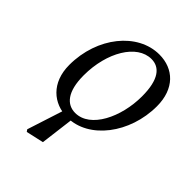

<svg xmlns="http://www.w3.org/2000/svg" viewBox="-197 -586 875 875"><g transform="rotate(45 240.0 -148.5)"><path d="M187 -9 126 180 133 190 218 171 241 -12 187 -9ZM217 13C355 13 470 -138 470 -312C470 -425 403 -487 311 -487C172 -487 54 -343 54 -163C54 -49 127 13 217 13ZM228 -27C174 -27 134 -70 134 -176C134 -325 207 -447 300 -447C353 -447 390 -405 390 -296C390 -162 325 -27 228 -27Z"/></g></svg>

Font: Source Serif Variable
Style: Italic
Weight: 389
Italic angle: -12°
Designer: Frank Grießhammer
Foundry: Adobe Systems Incorporated
Version: Version 3.001;hotconv 1.0.111;makeotfexe 2.5.65597